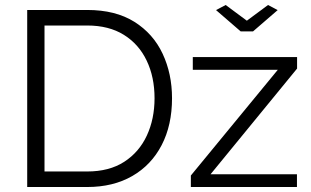

<svg xmlns="http://www.w3.org/2000/svg" viewBox="-20 -750 1246 770"><path d="M89.1 0V-710H329.8Q443.2 -710 518.9 -662.5Q594.5 -615 632.2 -534.5Q669.9 -454 669.9 -356Q669.9 -248 628.3 -168Q586.8 -88 510.4 -44Q433.9 0 329.8 0ZM599.8 -356Q599.8 -441 568.2 -507Q536.7 -573 476.7 -610.3Q416.7 -647.7 329.8 -647.7H158.5V-62.3H329.8Q418 -62.3 478 -101Q538 -139.8 568.9 -206.4Q599.8 -273 599.8 -356ZM745.4 -46.1 1094.1 -470.1H753.2V-521.1H1171.4V-475L824.3 -51H1170.9V0H745.4ZM885 -730 970 -667 1055 -730 1093.6 -709.5 994.9 -624.2H945.1L846.4 -709.5Z"/></svg>

Font: Raleway Thin
Style: Regular
Weight: 100
Designer: Matt McInerney, Pablo Impallari, Rodrigo Fuenzalida
Foundry: Matt McInerney, Pablo Impallari, Rodrigo Fuenzalida
Version: Version 4.026